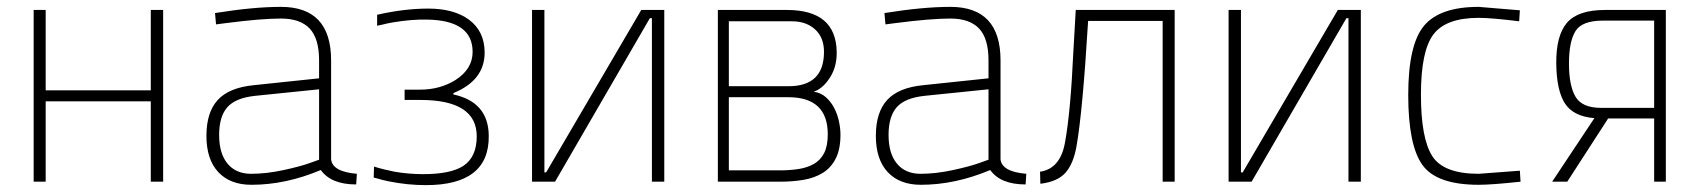

<svg xmlns="http://www.w3.org/2000/svg" viewBox="-20 -529 4949 559"><path d="M78 -500H113V-266H419V-500H455V0H419V-234H113V0H78Z M944 -353V-65Q948 -29 1019 -23L1017 8Q944 8 914 -34Q812 9 712 9Q650 9 615.5 -28Q581 -65 581 -133.5Q581 -202 614 -238Q647 -274 719 -281L909 -301V-353Q909 -417 881.5 -446Q854 -475 798 -475Q741 -475 640 -462L609 -458L606 -491Q718 -509 798 -509Q944 -509 944 -353ZM723 -250Q666 -244 642 -217Q618 -190 618 -136Q618 -82 642.5 -52.5Q667 -23 711 -23Q755 -23 804 -33.5Q853 -44 881 -54L909 -64V-269Z M1203 -268Q1261 -268 1306 -296Q1356 -328 1356 -378Q1356 -470 1223 -472Q1179 -473 1125 -464Q1107 -461 1092 -457Q1086 -456 1082 -455L1078 -454V-486Q1157 -504 1227 -504Q1301 -504 1345 -472Q1391 -438 1391 -376Q1391 -295 1300 -258V-254Q1402 -232 1403 -134Q1405 10 1220 10Q1166 10 1112 -1Q1103 -3 1094 -5Q1087 -7 1080 -9L1068 -12L1069 -44Q1098 -35 1129 -29Q1170 -22 1212 -22Q1292 -22 1329 -46Q1368 -72 1368 -132Q1368 -238 1204 -238H1158V-268Z M1878 0V-476H1872L1596 0H1529V-500H1565V-27H1570L1847 -500H1914V0Z M2390 -138Q2390 -104 2379.5 -83.5Q2369 -63 2350 -52Q2331 -41 2305.5 -37Q2280 -33 2251 -33H2102V-246H2275Q2390 -246 2390 -138ZM2379 -378Q2379 -278 2276 -278H2102V-467H2286Q2327 -467 2353 -443.5Q2379 -420 2379 -378ZM2251 0Q2288 0 2320 -5.5Q2352 -11 2376 -26Q2400 -41 2413.5 -68Q2427 -95 2427 -137Q2427 -155 2422.5 -176Q2418 -197 2408.5 -215Q2399 -233 2384.5 -246Q2370 -259 2349 -262Q2361 -266 2371.5 -274.5Q2382 -283 2390 -294Q2417 -329 2416 -378Q2414 -500 2271 -500H2070V0Z M2893 -353V-65Q2897 -29 2968 -23L2966 8Q2893 8 2863 -34Q2761 9 2661 9Q2599 9 2564.5 -28Q2530 -65 2530 -133.5Q2530 -202 2563 -238Q2596 -274 2668 -281L2858 -301V-353Q2858 -417 2830.5 -446Q2803 -475 2747 -475Q2690 -475 2589 -462L2558 -458L2555 -491Q2667 -509 2747 -509Q2893 -509 2893 -353ZM2672 -250Q2615 -244 2591 -217Q2567 -190 2567 -136Q2567 -82 2591.5 -52.5Q2616 -23 2660 -23Q2704 -23 2753 -33.5Q2802 -44 2830 -54L2858 -64V-269Z M3365 0V-468H3148Q3132 -203 3114 -102Q3105 -52 3082 -26Q3059 0 3009 6L3008 -29Q3068 -38 3081 -116Q3097 -204 3105 -378L3112 -500H3400V0Z M3906 0V-476H3900L3624 0H3557V-500H3593V-27H3598L3875 -500H3942V0Z M4285 -477Q4190 -477 4153.5 -429Q4117 -381 4117 -253.5Q4117 -126 4150 -74.5Q4183 -23 4285 -23L4405 -32L4407 0Q4323 9 4285 9Q4163 9 4121.5 -48.5Q4080 -106 4080 -252.5Q4080 -399 4126 -454Q4172 -509 4285 -509L4405 -499L4403 -467Q4323 -477 4285 -477Z M4499 0 4622 -185Q4561 -190 4536.5 -227.5Q4512 -265 4511 -343Q4510 -425 4542 -462.5Q4574 -500 4653 -500H4830V0H4796V-184H4662L4543 0ZM4796 -215V-469H4647Q4586 -469 4567 -438.5Q4548 -408 4548 -344Q4548 -280 4567 -247.5Q4586 -215 4641 -215Z"/></svg>

Font: Titillium Web[RUS by Daymarius]
Style: Regular
Weight: 200
Designer: Cyrillization by Daymarius
Foundry: Cyrillization by Daymarius
Version: Version 1.002 September 11, 2018